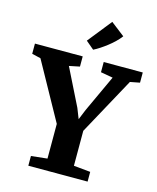

<svg xmlns="http://www.w3.org/2000/svg" viewBox="-163 -1095 977 1192"><g transform="rotate(15 325.5 -499.0)"><path d="M239 -73.5V-296.5L35.5 -664L-21 -677.5V-743H286V-677.5L218.5 -663.5L336.5 -426L362.5 -360L389.5 -426L499.5 -663.5L421 -677.5V-743H672V-677.5L610 -665.5L409 -297.5V-73L516.5 -62.5V0H135.5V-62.5ZM337.5 -800 285.5 -844 408 -997.5 497 -928.5Q482 -908.5 462.2 -889.5Q442.5 -870.5 420.8 -853.8Q399 -837 378 -823.2Q357 -809.5 338 -800Z"/></g></svg>

Font: Merriweather 20pt ExtraBold
Style: Regular
Weight: 800
Version: Version 2.100